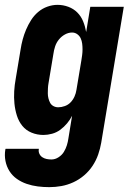

<svg xmlns="http://www.w3.org/2000/svg" viewBox="-36 -548 556 791"><path d="M167 223Q143 223 119.5 220Q96 217 74 209.5Q52 202 33.5 189Q15 176 3 157Q-9 138 -13.5 115Q-18 92 -14 68L-13 65H124V66Q122 76 126 85Q130 94 138 99.5Q146 105 156 107Q166 109 176 109Q191 109 205 100Q219 91 227 78Q235 65 239.5 50.5Q244 36 246 21L261 -71Q253 -55 240.5 -40Q228 -25 212.5 -13.5Q197 -2 178.5 3Q160 8 143 8Q117 8 94 -1.5Q71 -11 56 -29.5Q41 -48 33.5 -72Q26 -96 23.5 -121Q21 -146 22.5 -172Q24 -198 29 -225L49 -345Q52 -365 57.5 -385.5Q63 -406 71.5 -426Q80 -446 92 -465Q104 -484 121 -498.5Q138 -513 159 -520.5Q180 -528 201 -528Q224 -528 245.5 -520Q267 -512 282.5 -496.5Q298 -481 306.5 -460Q315 -439 319 -416L336 -520H474L381 40Q377 64 368.5 88.5Q360 113 345.5 135Q331 157 310.5 174.5Q290 192 266 203Q242 214 217 218.5Q192 223 167 223ZM204 -106Q217 -106 231 -111Q245 -116 255 -126.5Q265 -137 271 -150.5Q277 -164 279 -178L299 -298Q301 -310 302.5 -321.5Q304 -333 304 -345Q304 -357 302.5 -368.5Q301 -380 296.5 -390Q292 -400 282.5 -407Q273 -414 261 -414Q246 -414 231.5 -406Q217 -398 206.5 -385Q196 -372 191 -356.5Q186 -341 184 -326L164 -206Q162 -195 161.5 -184.5Q161 -174 161 -163.5Q161 -153 163.5 -143Q166 -133 170.5 -124.5Q175 -116 184 -111Q193 -106 204 -106Z"/></svg>

Font: Iosevka Term Curly Heavy
Style: Italic
Weight: 900
Italic angle: -9°
Designer: Belleve Invis
Foundry: Belleve Invis
Version: Version 32.3.0